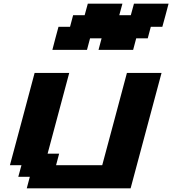

<svg xmlns="http://www.w3.org/2000/svg" viewBox="-20 -1020 933 1040"><path d="M125 0H687.5Q715.3 -104 771.2 -312.3Q827.1 -520.5 855 -625H667.5Q645.5 -542 600.8 -375.2Q556.2 -208.5 533.7 -125H283.7L300.3 -187.5H237.8L355 -625H167.5Q145.5 -542 100.8 -375Q56.2 -208 33.7 -125H96.2L79.1 -62.5H141.6ZM513.7 -750H701.2L717.8 -812.5H780.3L796.9 -875H859.4Q865.2 -896 876.5 -937.5Q887.7 -979 893.1 -1000H705.6L688.5 -937.5H626L643.1 -1000H455.6L438.5 -937.5H376L359.4 -875H296.9Q291 -854 280 -812.5Q269 -771 263.7 -750H451.2L467.8 -812.5H530.3Z"/></svg>

Font: Faithful 32x
Style: SemiboldOblique
Weight: 400
Foundry: Faithful Resource Pack
Version: Version 1.0; January 27, 2023